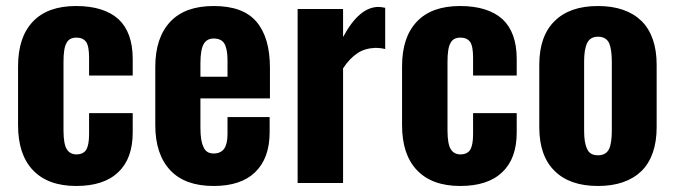

<svg xmlns="http://www.w3.org/2000/svg" viewBox="-20 -608 2242 638"><path d="M89 -43C56 -78 40 -128 40 -192V-387C40 -452 56 -501 89 -536C122 -571 170 -588 233 -588C295 -588 342 -573 374 -544C405 -515 421 -471 421 -412V-357H276V-416C276 -441 273 -459 266 -469C259 -478 249 -483 234 -483C218 -483 207 -477 201 -465C194 -453 191 -432 191 -402V-174C191 -144 195 -123 202 -112C209 -101 219 -95 234 -95C249 -95 260 -100 267 -111C273 -122 276 -139 276 -162V-232H421V-168C421 -110 405 -66 373 -36C341 -5 294 10 233 10C170 10 122 -8 89 -43Z M546 -42C513 -77 496 -127 496 -192V-386C496 -451 513 -501 546 -536C579 -571 627 -588 690 -588C755 -588 802 -571 832 -536C862 -501 877 -450 877 -382V-281H646V-184C646 -155 649 -134 656 -120C662 -105 673 -98 690 -98C705 -98 717 -103 725 -114C732 -124 736 -140 736 -163V-219H876V-169C876 -111 860 -67 828 -36C796 -5 750 10 690 10C627 10 579 -7 546 -42ZM736 -353V-409C736 -434 732 -453 725 -464C718 -475 706 -480 690 -480C675 -480 664 -474 657 -462C650 -450 646 -429 646 -398V-353Z M969 -578H1120V-485C1156 -552 1195 -585 1238 -585C1243 -585 1251 -584 1260 -582V-445C1248 -448 1237 -449 1228 -449C1205 -448 1186 -443 1169 -432C1152 -421 1135 -404 1120 -381V0H969Z M1365 -43C1332 -78 1316 -128 1316 -192V-387C1316 -452 1332 -501 1365 -536C1398 -571 1446 -588 1509 -588C1571 -588 1618 -573 1650 -544C1681 -515 1697 -471 1697 -412V-357H1552V-416C1552 -441 1549 -459 1542 -469C1535 -478 1525 -483 1510 -483C1494 -483 1483 -477 1477 -465C1470 -453 1467 -432 1467 -402V-174C1467 -144 1471 -123 1478 -112C1485 -101 1495 -95 1510 -95C1525 -95 1536 -100 1543 -111C1549 -122 1552 -139 1552 -162V-232H1697V-168C1697 -110 1681 -66 1649 -36C1617 -5 1570 10 1509 10C1446 10 1398 -8 1365 -43Z M1823 -40C1789 -73 1772 -122 1772 -185V-393C1772 -456 1789 -505 1823 -538C1856 -571 1904 -588 1967 -588C2030 -588 2078 -571 2112 -538C2145 -505 2162 -456 2162 -393V-185C2162 -122 2145 -73 2112 -40C2078 -7 2030 10 1967 10C1904 10 1856 -7 1823 -40ZM2004 -113C2010 -126 2013 -147 2013 -174V-403C2013 -430 2010 -451 2004 -465C1997 -479 1985 -486 1967 -486C1950 -486 1938 -479 1931 -465C1924 -450 1921 -430 1921 -403V-174C1921 -147 1924 -127 1931 -113C1937 -99 1949 -92 1967 -92C1985 -92 1997 -99 2004 -113Z"/></svg>

Font: Oswald SemiBold
Style: Regular
Weight: 400
Version: Version